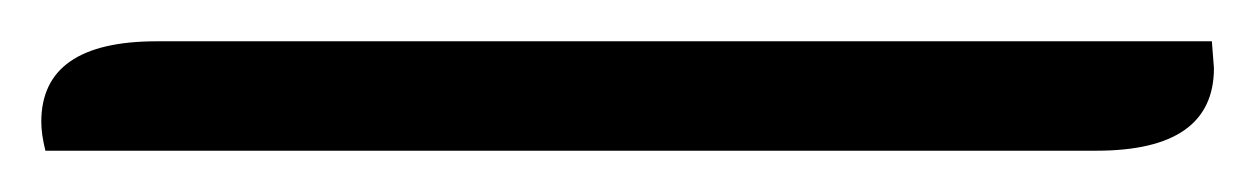

<svg xmlns="http://www.w3.org/2000/svg" viewBox="-22 70 608 93"><path d="M565 90 566 103Q566 143 509 143H0Q-2 135 -2 129Q-2 90 54 90Z"/></svg>

Font: Laila Light
Style: Regular
Weight: 300
Designer: Hitesh Malaviya
Foundry: Indian Type Foundry
Version: Version 1.302;PS 1.0;hotconv 1.0.78;makeotf.lib2.5.61930; tt